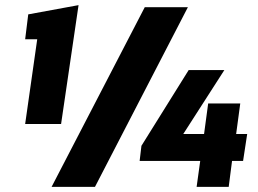

<svg xmlns="http://www.w3.org/2000/svg" viewBox="-20 -728 1007 748"><path d="M78 -245 125 -575H78L90 -672L286 -708L218 -245ZM181 0 544 -700H712L350 0ZM746 0 760 -101H524L531 -160L715 -455H854L694 -206H775L791 -325H916L900 -206H943L927 -101H884L871 0Z"/></svg>

Font: Finlandica
Style: Italic
Weight: 400
Italic angle: -8°
Designer: Niklas Ekholm, Juho Hiilivirta, Jaakko Suomalainen
Foundry: Helsinki Type Studio
Version: Version 1.064